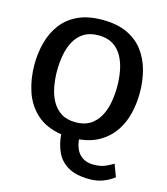

<svg xmlns="http://www.w3.org/2000/svg" viewBox="-127 -775 937 1080"><g transform="rotate(15 341.0 -234.5)"><path d="M30 -335Q30 -403 46.5 -464.5Q63 -526 99 -574Q135 -622 193.5 -649.5Q252 -677 337 -677Q421 -677 480 -649.5Q539 -622 575 -574Q611 -526 627.5 -464.5Q644 -403 644 -335Q644 -272 630 -214Q616 -156 584.5 -109Q553 -62 503 -31.5Q453 -1 381 7Q387 65 417 94Q447 123 496 123Q535 123 561.5 112Q588 101 610 87L637 159Q609 181 573.5 194.5Q538 208 496 208Q417 208 370.5 181Q324 154 302.5 107.5Q281 61 277 5Q187 -9 132.5 -58.5Q78 -108 54 -180.5Q30 -253 30 -335ZM162 -335Q162 -287 170.5 -241.5Q179 -196 199 -160Q219 -124 252.5 -102.5Q286 -81 337 -81Q388 -81 421.5 -102.5Q455 -124 475 -160Q495 -196 503.5 -241.5Q512 -287 512 -335Q512 -383 503.5 -428Q495 -473 475 -509Q455 -545 421.5 -566Q388 -587 337 -587Q286 -587 252.5 -566Q219 -545 199 -509Q179 -473 170.5 -428Q162 -383 162 -335Z"/></g></svg>

Font: Epunda Sans SemiBold
Style: Regular
Weight: 600
Designer: Simon Atzbach
Foundry: typofactur
Version: Version 2.204; ttfautohint (v1.8.4.7-5d5b)